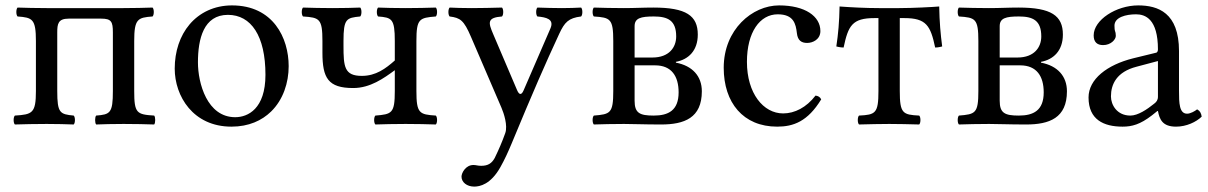

<svg xmlns="http://www.w3.org/2000/svg" viewBox="-20 -459 4472 711"><path d="M437 -429H153C113 -429 75 -430 45 -431C39 -425 39 -404 45 -398C100 -394 113 -389 113 -307V-122C113 -40 100 -35 35 -31C29 -25 29 -4 35 2C65 1 113 0 153 0C193 0 223 1 253 2C259 -4 259 -25 253 -31C202 -36 192 -40 192 -122V-339C192 -370 195 -390 234 -390H355C392 -390 398 -379 398 -339V-122C398 -40 388 -35 336 -31C331 -25 331 -4 336 2C361 1 398 0 438 0C478 0 523 1 551 2C556 -4 556 -25 551 -31C486 -35 477 -40 477 -122V-307C477 -389 490 -394 545 -398C551 -404 551 -425 545 -431C515 -430 477 -429 437 -429Z M627 -205C627 -103 695 10 837 10C901.4 10 949.8 -12.7 983.9 -46C1028.7 -89.8 1049 -152.7 1049 -214C1049 -318 992 -439 839 -439C773.2 -439 718.9 -412 682.3 -369C646 -326.4 627 -268.2 627 -205ZM824 -404C910 -404 963 -326 963 -182C963 -56 898 -25 851 -25C747 -25 713 -151 713 -228C713 -315 734 -404 824 -404Z M1252 -307C1252 -390 1263 -393 1314 -398C1320 -404 1320 -425 1314 -431C1290 -430 1252 -429 1212 -429C1169 -429 1135 -430 1102 -431C1096 -425 1096 -404 1102 -398C1163 -394 1174 -390 1174 -307V-264C1174 -170 1195 -133 1288 -133C1351 -133 1401 -169 1442 -199V-122C1442 -39 1431 -36 1370 -31C1364 -25 1364 -4 1370 2C1403 1 1438 0 1482 0C1525 0 1562 1 1594 2C1600 -4 1600 -25 1594 -31C1533 -35 1522 -39 1522 -122V-307C1522 -390 1533 -393 1594 -398C1600 -404 1600 -425 1594 -431C1560 -430 1526 -429 1482 -429C1443 -429 1403 -430 1380 -431C1374 -425 1374 -404 1380 -398C1431 -394 1442 -390 1442 -307V-235C1408 -205 1372 -178 1320 -178C1255 -178 1252 -212 1252 -290Z M1833 160C1848.6 132.2 1861.7 103.6 1874 74C1954 -119 1998.8 -221.6 2051 -334C2070.7 -376.3 2085 -392.3 2132 -398C2138 -404 2138 -425 2132 -431C2112 -430 2089 -429 2061 -429C2031 -429 2000 -430 1970 -431C1964 -425 1964 -404 1970 -398C2001.6 -395 2034 -389 2018 -353L1918.8 -124C1911.8 -107.9 1903.4 -105.2 1894.9 -125L1806.2 -333C1788.2 -375.2 1783 -393.7 1839 -398C1845 -404 1845 -425 1839 -431C1802 -430 1762 -429 1726 -429C1692 -429 1665 -430 1645 -431C1639 -425 1639 -404 1645 -398C1684.7 -393 1697.7 -384 1723.9 -323L1837 -60C1845.7 -39.9 1861 6 1851 34C1839.1 67.4 1827 95 1812 126C1801 146 1787 155 1762 155C1748 155 1744 152 1733 152C1704 152 1689 182 1689 195C1689 216 1709 232 1736 232C1757 232 1797 224 1833 160Z M2330 -246V-362C2330 -392 2353 -398 2401 -398C2453 -398 2484 -383.5 2484 -324C2484 -284 2458 -246 2396 -246ZM2330 -217H2406C2467 -217 2493 -176.5 2493 -117C2493 -50 2455 -31 2401 -31C2349 -31 2330 -40 2330 -86ZM2290 -429C2247 -429 2212 -430 2179 -431C2173 -425 2173 -404 2179 -398C2240 -394 2251 -390 2251 -307V-122C2251 -39 2240 -36 2179 -31C2173 -25 2173 -4 2179 2C2212 1 2247 0 2291 0C2328 0 2361 2 2428 2C2514 2 2579 -22 2579 -121C2579 -177 2544 -215.5 2483 -227V-230C2529 -238.5 2564 -271 2564 -331C2564 -401 2521 -431 2400 -431C2359 -431 2332.9 -429 2290 -429Z M3021 -91C3017 -100 3009 -104 3000 -105C2966 -61 2923 -39 2880 -39C2807 -39 2746 -113 2746 -230C2746 -340 2794 -406 2860 -406C2919 -406 2927 -371 2931 -336C2934 -309 2948 -300 2969 -300C2990 -300 3018 -313 3018 -344C3018 -399 2961 -439 2865 -439C2766 -439 2660 -350 2660 -208C2660 -79 2732 10 2858 10C2918 10 2971 -9 3021 -91Z M3233 -122C3233 -39 3222 -34 3161 -31C3155 -25 3155 -4 3161 2C3200 1 3239.7 0 3273 0C3307.3 0 3346 1 3384 2C3390 -4 3390 -25 3384 -31C3323 -34 3312 -39 3312 -122V-392H3329C3410 -392 3426 -364 3443 -283C3456 -283 3469 -287 3469 -287C3463 -333 3459 -377 3458 -435C3435 -433 3360 -429 3310 -429H3235C3185 -429 3129 -432 3089 -435C3088 -377 3084 -333 3077 -287C3077 -287 3091 -283 3104 -283C3121 -364 3136 -392 3218 -392H3233Z M3682 -246V-362C3682 -392 3705 -398 3753 -398C3805 -398 3836 -383.5 3836 -324C3836 -284 3810 -246 3748 -246ZM3682 -217H3758C3819 -217 3845 -176.5 3845 -117C3845 -50 3807 -31 3753 -31C3701 -31 3682 -40 3682 -86ZM3642 -429C3599 -429 3564 -430 3531 -431C3525 -425 3525 -404 3531 -398C3592 -394 3603 -390 3603 -307V-122C3603 -39 3592 -36 3531 -31C3525 -25 3525 -4 3531 2C3564 1 3599 0 3643 0C3680 0 3713 2 3780 2C3866 2 3931 -22 3931 -121C3931 -177 3896 -215.5 3835 -227V-230C3881 -238.5 3916 -271 3916 -331C3916 -401 3873 -431 3752 -431C3711 -431 3684.9 -429 3642 -429Z M4268 -233V-101C4268 -88 4262 -81 4254 -75C4228 -54 4194 -31 4166 -31C4116 -31 4094 -71 4094 -102C4094 -147 4115 -193 4189 -212ZM4268 -48C4274 -17 4284.6 10 4335 10C4373.3 10 4409.3 -7 4430 -27C4428.3 -39.3 4424.3 -47.7 4413 -54C4405.5 -47.8 4388.7 -38 4376 -38C4347 -38 4346 -77 4346 -123V-270C4346 -412 4268 -439 4195 -439C4113 -439 4030 -385 4030 -328C4030 -304 4042 -292 4065 -292C4094 -292 4112 -313 4112 -326C4112 -333 4111 -340 4109 -344C4108 -347 4107 -353 4107 -364C4107 -395 4149 -406 4187 -406C4221 -406 4268 -389 4268 -276C4268 -269 4265 -265 4262 -264L4176 -243C4080 -219 4011 -166 4011 -98C4011 -16 4067 10 4137 10C4171.8 10 4202 2 4246 -32L4266 -48Z"/></svg>

Font: Libertinus Math
Style: Regular
Weight: 400
Designer: Philipp H. Poll
Foundry: Khaled Hosny
Version: Version 6.2